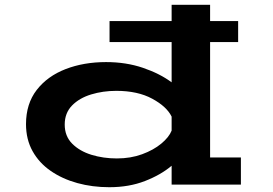

<svg xmlns="http://www.w3.org/2000/svg" viewBox="-20 -770 1140 801"><path d="M436 11Q365.5 11 302.8 -6.2Q240 -23.5 191.8 -56.8Q143.5 -90 116 -139.2Q88.5 -188.5 88.5 -252Q88.5 -337 133.2 -394.8Q178 -452.5 253.8 -481.8Q329.5 -511 422.5 -511Q506 -511 576.5 -487Q647 -463 696 -426.5V-594.5H437V-682H696V-750H856.5V-682H973.5V-594.5H856.5V-113H985V0H696V-78.5Q651 -40.5 584.8 -14.8Q518.5 11 436 11ZM250 -250.5Q250 -202 281 -170.8Q312 -139.5 361.5 -124.2Q411 -109 467.5 -109Q525 -109 572.8 -126.5Q620.5 -144 652.8 -170.8Q685 -197.5 696 -225V-283.5Q675.5 -325.5 615 -358.2Q554.5 -391 465 -391Q409.5 -391 360.2 -376Q311 -361 280.5 -329.8Q250 -298.5 250 -250.5Z"/></svg>

Font: Trispace Expanded SemiBold
Style: Regular
Weight: 600
Width: 7
Designer: Tyler Finck
Foundry: Etcetera Type Company
Version: Version 1.210; ttfautohint (v1.8.3)